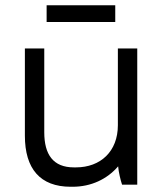

<svg xmlns="http://www.w3.org/2000/svg" viewBox="-20 -705 629 733"><path d="M158 -621H420V-685H158ZM250 8H257C328 8 389 -21 431 -70C433 -47 440 -18 446 0H504V-520H430V-227C430 -127 364 -66 270 -66H262C183 -66 149 -115 149 -200V-520H75V-187C75 -61 133 8 250 8Z"/></svg>

Font: Fixel Text Regular
Style: Regular
Weight: 400
Width: 4
Designer: AlfaBravo + MacPaw
Foundry: Kyrylo Tkachov, Marchela Mozhyna, Serhii Makarenko, Maria Weinstein, Zakhar Kryvoshyya
Version: Version 1.211